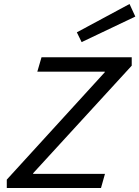

<svg xmlns="http://www.w3.org/2000/svg" viewBox="-20 -942 698 962"><path d="M486 0H14V-42L505 -580V-583H167L188 -655H640V-613L146 -74V-71H506ZM389 -731 365 -780 629 -922 658 -859Z"/></svg>

Font: Intel One Mono
Style: Italic
Weight: 400
Italic angle: -16°
Monospace: yes
Designer: Fred Shallcrass
Foundry: Frere-Jones Type LLC
Version: Version 1.400;hotconv 1.1.0;makeotfexe 2.6.0;FJTRelease1.4